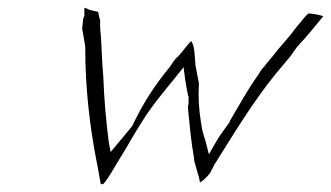

<svg xmlns="http://www.w3.org/2000/svg" viewBox="-20 -503 862 500"><path d="M200 -483C199 -478 200 -469 200 -463L197 -455C195 -450 197 -449 195 -440L194 -428C197 -414 199 -398 202 -381V-379C202 -271 214 -173 232 -80C236 -63 239 -40 242 -25C243 -24 245 -23 248 -23C262 -37 275 -63 293 -92C312 -122 329 -154 351 -188C377 -230 406 -263 434 -298L458 -328L462 -298C464 -283 467 -268 470 -253L471 -252V-231L470 -230C469 -225 470 -222 470 -215C474 -174 478 -132 485 -93L486 -83C489 -72 493 -60 496 -48C499 -41 499 -34 501 -28C510 -33 520 -43 529 -55V-57C532 -62 535 -67 538 -74V-75L540 -77C589 -155 641 -241 699 -312L736 -356C742 -365 750 -376 756 -384L758 -385V-386C780 -409 800 -434 822 -461C811 -464 800 -467 784 -468C776 -464 767 -449 750 -430C730 -402 710 -383 692 -359L659 -319C658 -318 656 -313 651 -306C627 -273 602 -228 578 -187V-185C566 -168 554 -153 544 -136L524 -101L516 -133C512 -147 507 -159 505 -174V-175L503 -187C498 -218 496 -250 498 -286L489 -333C487 -358 487 -384 478 -396C468 -387 456 -369 442 -354H441C434 -347 428 -337 421 -327L420 -326C384 -282 352 -234 325 -176L323 -173L268 -107L263 -135C256 -190 251 -246 249 -304C245 -342 245 -392 241 -427V-429C241 -435 240 -438 241 -449C239 -456 237 -463 236 -472L214 -477C210 -479 206 -481 200 -483Z"/></svg>

Font: SolarCharger
Style: 152
Weight: 100
Designer: Mew Too
Foundry: Cannot Into Space Fonts/KineticPlasma Fonts
Version: Version 1.100